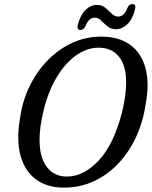

<svg xmlns="http://www.w3.org/2000/svg" viewBox="-20 -886 727 920"><path d="M465 -710.5Q550.5 -710.5 604.2 -671Q658 -631.5 677.2 -559Q696.5 -486.5 678 -387.5Q666 -303.5 632.5 -230.8Q599 -158 547.5 -103.2Q496 -48.5 430 -17.8Q364 13 286.5 13Q205 13 151.8 -26.8Q98.5 -66.5 78.2 -141Q58 -215.5 76 -319Q86.5 -399 120.5 -470Q154.5 -541 206.5 -595Q258.5 -649 324.5 -679.8Q390.5 -710.5 465 -710.5ZM299.5 -40Q381.5 -40 453.5 -117.5Q525.5 -195 564 -346Q574.5 -388 579.5 -424Q584.5 -460 584.5 -490Q584.5 -572 549.8 -614.8Q515 -657.5 452.5 -657.5Q398 -657.5 346.5 -622Q295 -586.5 254 -519.8Q213 -453 189.5 -359.5Q168.5 -274.5 169.5 -210.5Q171 -127 206.2 -83.5Q241.5 -40 299.5 -40ZM535 -746Q511.5 -746 494.8 -760Q478 -774 464.2 -787.8Q450.5 -801.5 434 -801.5Q405 -801.5 389.5 -760.5Q380 -742 365 -742Q346 -742 353.5 -770Q366 -816 390.5 -839.2Q415 -862.5 444.5 -862.5Q468.5 -862.5 485 -848.5Q501.5 -834.5 515.5 -820.5Q529.5 -806.5 546.5 -806.5Q575.5 -806.5 590.5 -848Q599 -866.5 615 -866.5Q634 -866.5 626.5 -838.5Q614 -792 589.2 -769Q564.5 -746 535 -746Z"/></svg>

Font: Fraunces 144pt SuperSoft
Style: Italic
Weight: 400
Italic angle: -16°
Version: Version 1.000;[b76b70a41]